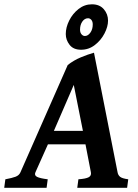

<svg xmlns="http://www.w3.org/2000/svg" viewBox="-47 -894 658 914"><path d="M209.5 -271H347.7L304.2 -489.7ZM359.9 -207H181.2L121.6 -73.7Q115.2 -59.1 129.6 -52Q144 -44.9 180.2 -40.5L174.8 0H-26.9L-21.5 -40.5Q10.3 -46.4 27.1 -52.7Q43.9 -59.1 50.3 -73.7L275.4 -584.5Q303.7 -606.9 337.9 -621.1Q372.1 -635.3 400.4 -643.1L512.7 -73.7Q515.1 -60.1 524.9 -52.2Q534.7 -44.4 563.5 -40.5L558.1 0H320.8L326.2 -40.5Q361.8 -43 375.2 -50.3Q388.7 -57.6 385.7 -73.7ZM467.3 -795.9Q467.3 -767.1 450.4 -734.6Q433.6 -702.1 404.5 -679.7Q375.5 -657.2 338.9 -657.2Q302.2 -657.2 284.2 -680.7Q266.1 -704.1 266.1 -731.9Q266.1 -763.7 282.5 -796.4Q298.8 -829.1 327.1 -851.3Q355.5 -873.5 390.6 -873.5Q427.2 -873.5 447.3 -850.1Q467.3 -826.7 467.3 -795.9ZM394.5 -777.8Q394.5 -791.5 387.9 -799.3Q381.3 -807.1 372.1 -807.1Q356 -807.1 345 -791.5Q334 -775.9 334 -752.9Q334 -738.8 341.3 -730.5Q348.6 -722.2 357.9 -722.7Q372.1 -723.1 383.3 -738.8Q394.5 -754.4 394.5 -777.8Z"/></svg>

Font: Gentium Book Plus
Style: Bold Italic
Weight: 700
Italic angle: -8°
Designer: Victor Gaultney, Annie Olsen, Iska Routamaa, Becca Hirsbrunner
Foundry: SIL International
Version: Version 6.101